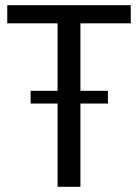

<svg xmlns="http://www.w3.org/2000/svg" viewBox="-20 -720 532 740"><path d="M484 -700V-630H247L290 -672V0H202V-672L244 -630H8V-700ZM396 -370V-321H98V-370Z"/></svg>

Font: Pathway Extreme
Style: Regular
Weight: 400
Designer: Eduardo Rodriguez Tunni
Foundry: Eduardo Rodriguez Tunni
Version: Version 1.001;gftools[0.9.26]